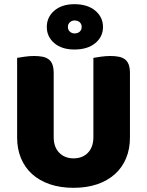

<svg xmlns="http://www.w3.org/2000/svg" viewBox="-20 -883 704 919"><path d="M602 -224Q602 -170 583.5 -125.5Q565 -81 530 -49.5Q495 -18 445 -1Q395 16 332 16Q269 16 219 -1Q169 -18 134 -49.5Q99 -81 80.5 -125.5Q62 -170 62 -224V-606Q73 -608 97 -611.5Q121 -615 143 -615Q166 -615 183.5 -611.5Q201 -608 213 -599Q225 -590 231 -574Q237 -558 237 -532V-227Q237 -179 263.5 -152Q290 -125 332 -125Q375 -125 401 -152Q427 -179 427 -227V-606Q438 -608 462 -611.5Q486 -615 508 -615Q531 -615 548.5 -611.5Q566 -608 578 -599Q590 -590 596 -574Q602 -558 602 -532ZM204 -754Q204 -801 240 -832Q276 -863 336 -863Q399 -863 436 -832Q473 -801 473 -754Q473 -707 436 -676.5Q399 -646 336 -646Q276 -646 240 -676.5Q204 -707 204 -754ZM305 -754Q305 -740 314.5 -731.5Q324 -723 337 -723Q352 -723 361.5 -731.5Q371 -740 371 -754Q371 -768 361.5 -776.5Q352 -785 337 -785Q324 -785 314.5 -776.5Q305 -768 305 -754Z"/></svg>

Font: Baloo Paaji
Style: Regular
Weight: 400
Designer: Shuchita Grover and Ek Type
Foundry: Ek Type
Version: Version 1.443;PS 1.000;hotconv 16.6.51;makeotf.lib2.5.65220;